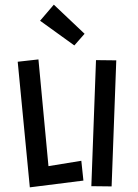

<svg xmlns="http://www.w3.org/2000/svg" viewBox="-20 -775 593 824"><path d="M211 -755 343 -630 299 -580 152 -686ZM56 -510 145 -520 188 -62 329 -85 338 0 108 29ZM392 -517 479 -516 459 25 372 24Z"/></svg>

Font: Stick
Style: Regular
Weight: 400
Designer: Fontworks Inc.
Foundry: Fontworks Inc.
Version: Version 1.100